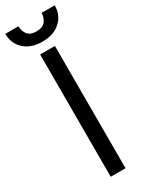

<svg xmlns="http://www.w3.org/2000/svg" viewBox="-249 -949 764 989"><g transform="rotate(-30 133.0 -454.5)"><path d="M176.1 -727.3V0H88.1V-727.3ZM201.7 -909.1H279.8Q279.8 -851.6 240.1 -815Q200.3 -778.4 132.1 -778.4Q65 -778.4 25.4 -815Q-14.2 -851.6 -14.2 -909.1H63.9Q63.9 -881.4 79.4 -860.4Q94.8 -839.5 132.1 -839.5Q169.4 -839.5 185.5 -860.4Q201.7 -881.4 201.7 -909.1Z"/></g></svg>

Font: Inter Alia
Style: Regular
Weight: 400
Designer: Rasmus Andersson (Latin, Greek, Cyrillic etc.) and Evan from Shavian.info (Shavian, old style figures)
Foundry: Shavian.info
Version: Version 0.001;git-37ab20767